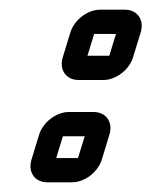

<svg xmlns="http://www.w3.org/2000/svg" viewBox="-20 -437 312 396"><path d="M160.4 -322 174.2 -367H219.2L205.4 -322ZM254.5 -319 270.1 -370C278.1 -396 263.5 -417 237.5 -417H186.5C160.5 -417 133.1 -396 125.1 -370L109.5 -319C101.6 -293 116.2 -272 142.2 -272H193.2C219.2 -272 246.6 -293 254.5 -319ZM95.9 -111 109.7 -156H154.7L140.9 -111ZM190 -108 205.6 -159C213.6 -185 199 -206 173 -206H122C96 -206 68.6 -185 60.6 -159L45 -108C37.1 -82 51.6 -61 77.6 -61H128.6C154.6 -61 182.1 -82 190 -108Z"/></svg>

Font: DIN Rundschrift
Style: EngKontKu
Weight: 400
Width: 3
Version: Version 1.027